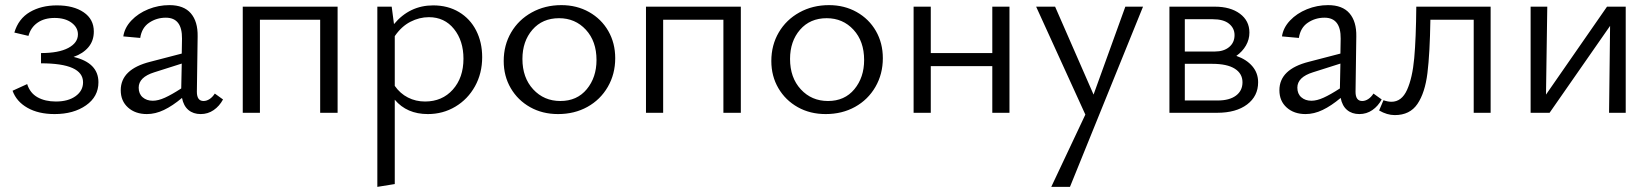

<svg xmlns="http://www.w3.org/2000/svg" viewBox="-20 -440 6439 749"><path d="M364 -119Q364 -63 315.5 -29Q267 5 193 5Q130 5 87 -19.5Q44 -44 29 -86L86 -112Q97 -77 126.5 -60.5Q156 -44 198 -44Q246 -44 275 -65Q304 -86 304 -119Q304 -193 140 -193V-233Q209 -233 246.5 -253Q284 -273 284 -306Q284 -333 259 -351.5Q234 -370 193 -370Q153 -370 126.5 -351.5Q100 -333 91 -300L36 -313Q52 -367 96.5 -393Q141 -419 202 -419Q267 -419 306.5 -392Q346 -365 346 -317Q346 -281 325 -256Q304 -231 267 -218Q364 -195 364 -119Z M850 -52Q836 -26 813.5 -10.5Q791 5 763 5Q734 5 715 -11Q696 -27 690 -58Q653 -27 619.5 -11Q586 5 553 5Q508 5 479.5 -20.5Q451 -46 451 -88Q451 -170 566 -199L689 -231L690 -289Q691 -371 627 -371Q591 -371 562 -351.5Q533 -332 527 -292L461 -298Q466 -332 492.5 -360Q519 -388 558.5 -404Q598 -420 641 -420Q697 -420 724.5 -388Q752 -356 751 -298L748 -82Q748 -46 774 -46Q786 -46 797.5 -53.5Q809 -61 818 -75ZM576 -47Q597 -47 623.5 -59Q650 -71 687 -95L689 -192L582 -158Q521 -139 521 -98Q521 -74 536.5 -60.5Q552 -47 576 -47Z M1297 0H1229V-363H994V0H927V-414H1297Z M1861 -217Q1861 -154 1833 -103.5Q1805 -53 1756.5 -24Q1708 5 1649 5Q1567 5 1520 -51V278L1452 289V-414H1508L1517 -346Q1578 -419 1670 -419Q1727 -419 1770.5 -393Q1814 -367 1837.5 -321Q1861 -275 1861 -217ZM1788 -211Q1788 -281 1751 -327Q1714 -373 1653 -373Q1616 -373 1581 -355Q1546 -337 1520 -299V-105Q1541 -75 1571.5 -59.5Q1602 -44 1638 -44Q1705 -44 1746.5 -90.5Q1788 -137 1788 -211Z M1945 -202Q1945 -264 1974 -313.5Q2003 -363 2054.5 -391.5Q2106 -420 2170 -420Q2230 -420 2278 -393Q2326 -366 2353 -319Q2380 -272 2380 -213Q2380 -151 2351 -101Q2322 -51 2271.5 -23Q2221 5 2157 5Q2096 5 2048 -22Q2000 -49 1972.5 -96Q1945 -143 1945 -202ZM2307 -206Q2307 -279 2265.5 -324Q2224 -369 2161 -369Q2096 -369 2057 -324Q2018 -279 2018 -210Q2018 -137 2060 -91.5Q2102 -46 2166 -46Q2231 -46 2269 -92Q2307 -138 2307 -206Z M2870 0H2802V-363H2567V0H2500V-414H2870Z M2989 -202Q2989 -264 3018 -313.5Q3047 -363 3098.5 -391.5Q3150 -420 3214 -420Q3274 -420 3322 -393Q3370 -366 3397 -319Q3424 -272 3424 -213Q3424 -151 3395 -101Q3366 -51 3315.5 -23Q3265 5 3201 5Q3140 5 3092 -22Q3044 -49 3016.5 -96Q2989 -143 2989 -202ZM3351 -206Q3351 -279 3309.5 -324Q3268 -369 3205 -369Q3140 -369 3101 -324Q3062 -279 3062 -210Q3062 -137 3104 -91.5Q3146 -46 3210 -46Q3275 -46 3313 -92Q3351 -138 3351 -206Z M3918 -414V0H3851V-182H3611V0H3544V-414H3611V-233H3851V-414Z M4439 -414 4154 289H4081L4214 7L4022 -414H4096L4246 -71L4370 -414Z M4888 -119Q4888 -65 4845 -32.5Q4802 0 4728 0H4542V-414H4719Q4780 -414 4817 -386.5Q4854 -359 4854 -313Q4854 -286 4840.5 -262.5Q4827 -239 4803 -222Q4843 -208 4865.5 -181.5Q4888 -155 4888 -119ZM4602 -365V-239H4719Q4754 -239 4775 -256.5Q4796 -274 4796 -303Q4796 -330 4774.5 -347.5Q4753 -365 4711 -365ZM4827 -119Q4827 -153 4797 -172Q4767 -191 4709 -191H4602V-48H4730Q4776 -48 4801.5 -67Q4827 -86 4827 -119Z M5370 -52Q5356 -26 5333.5 -10.5Q5311 5 5283 5Q5254 5 5235 -11Q5216 -27 5210 -58Q5173 -27 5139.5 -11Q5106 5 5073 5Q5028 5 4999.5 -20.5Q4971 -46 4971 -88Q4971 -170 5086 -199L5209 -231L5210 -289Q5211 -371 5147 -371Q5111 -371 5082 -351.5Q5053 -332 5047 -292L4981 -298Q4986 -332 5012.5 -360Q5039 -388 5078.5 -404Q5118 -420 5161 -420Q5217 -420 5244.5 -388Q5272 -356 5271 -298L5268 -82Q5268 -46 5294 -46Q5306 -46 5317.5 -53.5Q5329 -61 5338 -75ZM5096 -47Q5117 -47 5143.5 -59Q5170 -71 5207 -95L5209 -192L5102 -158Q5041 -139 5041 -98Q5041 -74 5056.5 -60.5Q5072 -47 5096 -47Z M5795 0H5729V-363H5560Q5558 -232 5548.5 -155Q5539 -78 5509.5 -34.5Q5480 9 5421 9Q5391 9 5360 -9L5377 -49Q5394 -43 5408 -43Q5448 -43 5469 -89.5Q5490 -136 5497 -213.5Q5504 -291 5505 -414H5795Z M6322 0H6257L6261 -339L6025 0H5951V-414H6016L6011 -71L6249 -414H6322Z"/></svg>

Font: Ysabeau
Style: Regular
Weight: 400
Designer: Christian Thalmann (Catharsis Fonts)
Version: Version 0.003